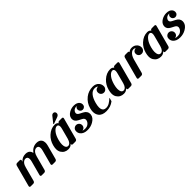

<svg xmlns="http://www.w3.org/2000/svg" viewBox="402 -2330 3934 3934"><g transform="rotate(-45 2369.0 -363.0)"><path d="M117.2 0Q86.4 0 86.4 -24.4Q86.4 -31.7 88.4 -39.1L211.4 -498Q221.7 -537.1 261.2 -537.1H329.6Q360.4 -537.1 360.4 -512.7Q360.4 -507.3 357.9 -498L351.6 -474.6Q410.2 -546.9 507.8 -546.9Q590.8 -546.9 622.1 -489.3Q632.3 -470.2 636.2 -445.3Q713.4 -546.9 825.2 -546.9Q905.8 -546.9 939.5 -496.6Q961.9 -462.9 961.9 -415.5Q961.9 -383.3 951.7 -344.7L870.1 -39.1Q859.9 0 820.8 0H752.4Q721.7 0 721.7 -24.4Q721.7 -31.7 723.6 -39.1L804.7 -343.3Q814.9 -381.8 814.9 -409.2Q814.9 -426.3 811 -438Q797.9 -477.5 753.4 -477.5Q710 -477.5 672.4 -431.6Q650.4 -404.8 633.8 -343.3L552.2 -39.1Q542 0 502.9 0H434.6Q403.8 0 403.8 -24.4Q403.8 -31.7 405.8 -39.1L487.3 -343.3Q497.6 -381.3 497.6 -409.2Q497.6 -426.3 493.7 -438Q480.5 -477.5 436 -477.5Q392.6 -477.5 355 -431.6Q333 -404.8 316.4 -343.3L234.9 -39.1Q224.6 0 185.5 0Z M1338.4 0Q1307.6 0 1307.6 -24.4Q1307.6 -29.8 1310.1 -39.1Q1268.1 9.8 1201.2 9.8Q1097.2 9.8 1045.4 -73.7Q1020 -114.7 1020 -172.4Q1020 -215.8 1034.2 -268.6Q1065.4 -384.8 1147 -460Q1241.2 -546.9 1353 -546.9Q1408.2 -546.9 1435.5 -507.8Q1443.4 -537.1 1481.9 -537.1H1550.3Q1581.1 -537.1 1581.1 -513.2Q1581.1 -507.3 1578.6 -498L1456.1 -39.1Q1445.8 0 1406.2 0ZM1340.8 -154.3Q1340.8 -154.3 1399.9 -377.4Q1410.2 -416 1410.2 -439.9Q1410.2 -455.1 1406.2 -464.8Q1394 -495.6 1364.3 -495.6Q1315.9 -495.6 1263.7 -429.2Q1218.3 -371.1 1190.4 -268.6Q1172.9 -202.6 1172.9 -153.3Q1172.9 -128.4 1177.2 -107.9Q1191.4 -41.5 1242.7 -41.5Q1273.9 -41.5 1301.8 -72.3Q1324.7 -97.7 1340.8 -154.3ZM1499.5 -736.3Q1531.2 -736.3 1544.9 -711.9Q1551.8 -699.7 1551.8 -682.6Q1551.8 -637.7 1498.5 -618.7L1352.5 -566.4L1345.7 -578.1L1448.7 -708Q1471.2 -736.3 1499.5 -736.3Z M1757.8 9.8Q1646.5 9.8 1596.2 -55.7Q1569.3 -91.3 1569.3 -133.8Q1569.3 -178.7 1591.3 -201.2Q1621.1 -231 1658.2 -231Q1695.3 -231 1721.2 -204.8Q1747.1 -178.7 1747.1 -141.6Q1747.1 -103.5 1720.2 -78.1Q1701.2 -60.5 1669.9 -56.6Q1698.7 -45.4 1743.2 -45.4Q1787.6 -45.4 1821.3 -67.9Q1865.2 -97.2 1877.9 -143.6Q1880.9 -154.8 1880.9 -165Q1880.9 -205.1 1833.5 -230L1760.7 -268.1Q1684.6 -307.6 1684.6 -377.4Q1684.6 -390.1 1687 -403.3Q1699.2 -469.2 1772.5 -511.2Q1835 -546.9 1908.2 -546.9Q1995.1 -546.9 2035.6 -495.1Q2056.2 -469.2 2056.2 -434.6Q2056.2 -400.4 2034.2 -377.9Q2012.2 -355.5 1980.5 -355.5Q1948.7 -355.5 1926.8 -377.9Q1904.8 -400.4 1904.8 -433.1Q1904.8 -464.8 1927.2 -484.9Q1935.5 -492.2 1946.3 -495.1Q1938 -496.6 1928.7 -496.6Q1897 -496.6 1871.6 -480Q1837.4 -457.5 1828.1 -421.9Q1826.2 -414.1 1826.2 -406.2Q1826.2 -370.6 1874 -346.2L1940.4 -312Q2026.9 -268.1 2026.9 -188.5Q2026.9 -175.8 2024.4 -162.1Q2012.2 -85.4 1921.9 -33.2Q1847.2 9.8 1757.8 9.8Z M2302.2 9.8Q2181.2 9.8 2129.4 -60.5Q2093.3 -109.9 2093.3 -178.7Q2093.3 -220.2 2106.4 -268.6Q2140.1 -394.5 2241.2 -474.6Q2332.5 -546.9 2457.5 -546.9Q2544.9 -546.9 2592.8 -486.8Q2625 -446.3 2625 -392.6Q2625 -355 2598.9 -325.7Q2572.8 -296.4 2535.2 -296.4Q2495.6 -296.4 2470.2 -323.2Q2446.3 -348.6 2446.3 -387.2Q2446.3 -424.8 2474.1 -450.2Q2495.6 -469.7 2534.7 -471.2Q2504.9 -495.6 2459.5 -495.6Q2392.1 -495.6 2340.8 -432.6Q2292.5 -373 2264.6 -268.6Q2246.6 -200.7 2246.6 -154.3Q2246.6 -132.3 2250.5 -114.7Q2267.1 -42 2344.2 -42Q2396.5 -42 2440.4 -68.4Q2490.2 -98.1 2531.7 -138.7H2538.1L2517.6 -62.5Q2426.3 9.8 2302.2 9.8Z M2946.3 0Q2915.5 0 2915.5 -24.4Q2915.5 -29.8 2918 -39.1Q2876 9.8 2809.1 9.8Q2705.1 9.8 2653.3 -73.7Q2627.9 -114.7 2627.9 -172.4Q2627.9 -215.8 2642.1 -268.6Q2673.3 -384.8 2754.9 -460Q2849.1 -546.9 2960.9 -546.9Q3016.1 -546.9 3043.5 -507.8Q3051.3 -537.1 3089.8 -537.1H3158.2Q3189 -537.1 3189 -513.2Q3189 -507.3 3186.5 -498L3064 -39.1Q3053.7 0 3014.2 0ZM2948.7 -154.3Q2948.7 -154.3 3007.8 -377.4Q3018.1 -416 3018.1 -439.9Q3018.1 -455.1 3014.2 -464.8Q3002 -495.6 2972.2 -495.6Q2923.8 -495.6 2871.6 -429.2Q2826.2 -371.1 2798.3 -268.6Q2780.8 -202.6 2780.8 -153.3Q2780.8 -128.4 2785.2 -107.9Q2799.3 -41.5 2850.6 -41.5Q2881.8 -41.5 2909.7 -72.3Q2932.6 -97.7 2948.7 -154.3Z M3249 0Q3218.3 0 3218.3 -24.4Q3218.3 -31.7 3220.2 -39.1L3343.3 -498Q3353.5 -537.1 3393.1 -537.1H3460.9Q3491.7 -537.1 3491.7 -512.7Q3527.8 -546.9 3586.4 -546.9Q3658.7 -546.4 3702.6 -495.1Q3734.9 -457.5 3734.9 -409.7Q3734.9 -366.7 3707.5 -338.9Q3681.6 -312.5 3643.6 -312.5Q3602.5 -312.5 3578.6 -338.4Q3555.2 -363.8 3555.2 -399.4Q3555.2 -439 3583.5 -461.9Q3606 -480 3637.7 -480Q3617.2 -499 3587.6 -499Q3558.1 -499 3533.2 -481Q3474.6 -439.9 3448.2 -343.3L3366.7 -39.1Q3356.4 0 3317.4 0Z M4020.5 0Q3989.7 0 3989.7 -24.4Q3989.7 -29.8 3992.2 -39.1Q3950.2 9.8 3883.3 9.8Q3779.3 9.8 3727.5 -73.7Q3702.1 -114.7 3702.1 -172.4Q3702.1 -215.8 3716.3 -268.6Q3747.6 -384.8 3829.1 -460Q3923.3 -546.9 4035.2 -546.9Q4090.3 -546.9 4117.7 -507.8Q4125.5 -537.1 4164.1 -537.1H4232.4Q4263.2 -537.1 4263.2 -513.2Q4263.2 -507.3 4260.7 -498L4138.2 -39.1Q4127.9 0 4088.4 0ZM4022.9 -154.3Q4022.9 -154.3 4082 -377.4Q4092.3 -416 4092.3 -439.9Q4092.3 -455.1 4088.4 -464.8Q4076.2 -495.6 4046.4 -495.6Q3998 -495.6 3945.8 -429.2Q3900.4 -371.1 3872.6 -268.6Q3855 -202.6 3855 -153.3Q3855 -128.4 3859.4 -107.9Q3873.5 -41.5 3924.8 -41.5Q3956.1 -41.5 3983.9 -72.3Q4006.8 -97.7 4022.9 -154.3Z M4439.9 9.8Q4328.6 9.8 4278.3 -55.7Q4251.5 -91.3 4251.5 -133.8Q4251.5 -178.7 4273.4 -201.2Q4303.2 -231 4340.3 -231Q4377.4 -231 4403.3 -204.8Q4429.2 -178.7 4429.2 -141.6Q4429.2 -103.5 4402.3 -78.1Q4383.3 -60.5 4352.1 -56.6Q4380.9 -45.4 4425.3 -45.4Q4469.7 -45.4 4503.4 -67.9Q4547.4 -97.2 4560.1 -143.6Q4563 -154.8 4563 -165Q4563 -205.1 4515.6 -230L4442.9 -268.1Q4366.7 -307.6 4366.7 -377.4Q4366.7 -390.1 4369.1 -403.3Q4381.3 -469.2 4454.6 -511.2Q4517.1 -546.9 4590.3 -546.9Q4677.2 -546.9 4717.8 -495.1Q4738.3 -469.2 4738.3 -434.6Q4738.3 -400.4 4716.3 -377.9Q4694.3 -355.5 4662.6 -355.5Q4630.9 -355.5 4608.9 -377.9Q4586.9 -400.4 4586.9 -433.1Q4586.9 -464.8 4609.4 -484.9Q4617.7 -492.2 4628.4 -495.1Q4620.1 -496.6 4610.8 -496.6Q4579.1 -496.6 4553.7 -480Q4519.5 -457.5 4510.3 -421.9Q4508.3 -414.1 4508.3 -406.2Q4508.3 -370.6 4556.2 -346.2L4622.6 -312Q4709 -268.1 4709 -188.5Q4709 -175.8 4706.5 -162.1Q4694.3 -85.4 4604 -33.2Q4529.3 9.8 4439.9 9.8Z"/></g></svg>

Font: Cursive Sans
Style: Bold
Weight: 700
Italic angle: -15°
Designer: Wojciech Kalinowski "wmk69" (wmk69@o2.pl)
Foundry: Wojciech Kalinowski "wmk69" (wmk69@o2.pl)
Version: Wersja 3.1.0; 2022-02-18